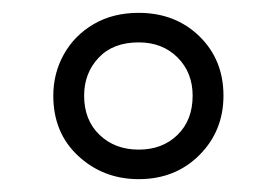

<svg xmlns="http://www.w3.org/2000/svg" viewBox="-20 -578 432 299"><path d="M196 -299Q141 -299 102 -335Q63 -371 63 -429Q63 -464 79.5 -493.5Q96 -523 126 -540.5Q156 -558 196 -558Q253 -558 290.5 -521.5Q328 -485 328 -429Q328 -374 290.5 -336.5Q253 -299 196 -299ZM196 -345Q233 -345 256.5 -368Q280 -391 280 -429Q280 -465 256.5 -488.5Q233 -512 196 -512Q156 -512 133.5 -488Q111 -464 111 -429Q111 -391 135 -368Q159 -345 196 -345Z"/></svg>

Font: Noto Sans Light
Style: Italic
Weight: 300
Italic angle: -12°
Designer: Monotype Design Team
Foundry: Monotype Imaging Inc.
Version: Version 2.013; ttfautohint (v1.8.4.7-5d5b)